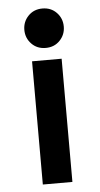

<svg xmlns="http://www.w3.org/2000/svg" viewBox="-52 -542 404 776"><g transform="rotate(-5 150.0 -154.5)"><path d="M150 -509Q185 -509 207.5 -485.5Q230 -462 230 -429Q230 -396 207.5 -372.5Q185 -349 150 -349Q115 -349 92.5 -372.5Q70 -396 70 -429Q70 -462 92.5 -485.5Q115 -509 150 -509ZM210 199.9H90V-300H210Z"/></g></svg>

Font: PT Root UI Web Bold
Style: Regular
Weight: 700
Designer: Vitaly Kuzmin
Foundry: ParaType Ltd.
Version: Version 1.000W